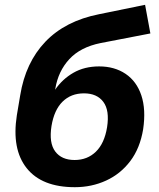

<svg xmlns="http://www.w3.org/2000/svg" viewBox="-20 -767 662 798"><path d="M291 11Q154 11 91 -68Q28 -147 50 -288L64 -371Q86 -507 168.5 -593.5Q251 -680 392 -708L583 -747L605 -628L398 -588Q314 -571 268 -521Q222 -471 210 -399L209 -394Q239 -438 285 -464.5Q331 -491 392 -491Q456 -491 502 -460Q548 -429 567.5 -370.5Q587 -312 575 -230Q562 -151 521.5 -97.5Q481 -44 421 -16.5Q361 11 291 11ZM290 -102Q343 -102 378.5 -136.5Q414 -171 425 -238Q436 -308 409.5 -343.5Q383 -379 329 -379Q275 -379 240 -344.5Q205 -310 194 -243Q183 -173 209.5 -137.5Q236 -102 290 -102Z"/></svg>

Font: Mulish ExtraBold
Style: Italic
Weight: 800
Italic angle: -9°
Designer: Vernon Adams
Foundry: Vernon Adams
Version: Version 3.603; ttfautohint (v1.8.3)